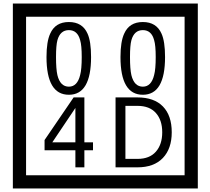

<svg xmlns="http://www.w3.org/2000/svg" viewBox="-20 -980 1195 1090"><path d="M1103 90H53V-960H1103ZM1028 15V-885H128V15ZM497 -656Q497 -442 371 -442Q244 -442 244 -656Q244 -744 265 -789Q294 -855 371 -855Q448 -855 477 -789Q497 -745 497 -656ZM444 -656Q444 -723 435 -752Q420 -809 371 -809Q322 -809 306 -752Q298 -723 298 -656Q298 -587 306 -553Q322 -488 371 -488Q419 -488 435 -554Q444 -587 444 -656ZM917 -656Q917 -442 791 -442Q664 -442 664 -656Q664 -744 685 -789Q714 -855 791 -855Q868 -855 897 -789Q917 -745 917 -656ZM864 -656Q864 -723 855 -752Q840 -809 791 -809Q742 -809 726 -752Q718 -723 718 -656Q718 -587 726 -553Q742 -488 791 -488Q839 -488 855 -554Q864 -587 864 -656ZM508 -127H459V-30H408V-127H233V-185L398 -427H459V-172H508ZM408 -172V-367L277 -172ZM955 -229Q955 -136 904.5 -83Q854 -30 760 -30H636V-427H760Q855 -427 905 -375.5Q955 -324 955 -229ZM901 -229Q901 -298 865 -338.5Q829 -379 761 -379H692V-78H761Q829 -78 865 -119Q901 -160 901 -229Z"/></svg>

Font: Unicode BMP Fallback SIL
Style: Regular
Weight: 400
Foundry: NRSI, SIL International
Version: Version 5.1 Based on Unicode 5.1